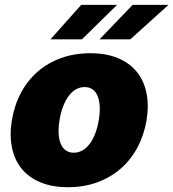

<svg xmlns="http://www.w3.org/2000/svg" viewBox="-20 -776 728 806"><path d="M29.8 -271.3Q40.5 -335.2 68.4 -387.1Q96.2 -438.9 138.7 -475.7Q181.1 -512.4 237 -532.5Q293 -552.6 359.4 -552.6Q425.8 -552.6 474.8 -532.1Q523.8 -511.7 554 -474.8Q584.2 -437.9 594.8 -386Q605.5 -334.2 595.2 -271.3Q584.5 -208.1 556.5 -156.1Q528.4 -104 485.8 -67.3Q443.2 -30.5 387.4 -10.3Q331.7 9.9 265.6 9.9Q199.2 9.9 150 -10.5Q100.9 -30.9 70.8 -67.8Q40.8 -104.8 30.2 -156.6Q19.5 -208.5 29.8 -271.3ZM289.8 -134.9Q308.9 -134.9 325.8 -144.4Q342.7 -153.8 356.2 -171.7Q369.7 -189.6 379.6 -215.2Q389.6 -240.8 394.9 -272.7Q400.2 -304.7 398.6 -330.3Q397 -355.8 389.4 -373.8Q381.7 -391.7 368.1 -401.1Q354.4 -410.5 335.2 -410.5Q316.1 -410.5 299.2 -401.1Q282.3 -391.7 268.8 -373.8Q255.3 -355.8 245.4 -330.3Q235.4 -304.7 230.1 -272.7Q224.8 -240.8 226.2 -215.2Q227.6 -189.6 235.3 -171.7Q242.9 -153.8 256.7 -144.4Q270.6 -134.9 289.8 -134.9ZM191.8 -610.8 321 -755.7H471.6L323.9 -610.8ZM397.7 -610.8 536.9 -755.7H687.5L527 -610.8Z"/></svg>

Font: Inter P Black
Style: Italic
Weight: 900
Italic angle: -9.40001°
Designer: Rasmus Andersson
Foundry: rsms
Version: Version 3.018;git-588b23468